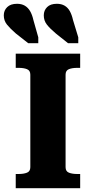

<svg xmlns="http://www.w3.org/2000/svg" viewBox="-45 -993 481 1013"><path d="M340 -888 368 -796V-765H314L250 -816Q219 -842 202.5 -863Q186 -884 186 -912Q186 -938 203.5 -955.5Q221 -973 255 -973Q279 -973 296 -963Q313 -953 323.5 -934Q334 -915 340 -888ZM131 -888 157 -796V-765H104L39 -816Q9 -842 -8 -863Q-25 -884 -25 -912Q-25 -938 -7 -955.5Q11 -973 45 -973Q69 -973 86 -963Q103 -953 114 -934Q125 -915 131 -888ZM115 -111V-599Q115 -621 97.5 -628Q80 -635 54 -635H38V-710H378V-635H362Q336 -635 318.5 -628Q301 -621 301 -599V-111Q301 -89 318.5 -82Q336 -75 362 -75H378V0H38V-75H54Q80 -75 97.5 -82Q115 -89 115 -111Z"/></svg>

Font: Roboto Serif 20pt
Style: Bold
Weight: 700
Version: Version 1.008